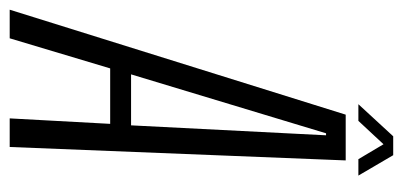

<svg xmlns="http://www.w3.org/2000/svg" viewBox="-266 -578 811 386"><g transform="rotate(90 139.0 -385.5)"><path d="M-34 0 177 -675.5H269L242 0H184.5L195.5 -202H84L23.5 0ZM96 -244H198.5L218.5 -636H214.5ZM156 -701 220.5 -771H258.5L299.5 -701H266.5L236.5 -751.5L189.5 -701Z"/></g></svg>

Font: Anybody Condensed Light
Style: Italic
Weight: 300
Width: 3
Italic angle: -10°
Designer: Tyler Finck
Foundry: Etcetera Type Company
Version: Version 1.010; ttfautohint (v1.8.3) -l 8 -r 50 -G 200 -x 14 